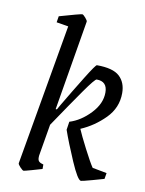

<svg xmlns="http://www.w3.org/2000/svg" viewBox="-77 -698 576 762"><g transform="rotate(10 211.5 -317.0)"><path d="M339 -50 397 -39 393 -15Q387 -13 347 -2Q307 9 302 9Q289 9 258.5 -61.5Q228 -132 211 -181L216 -214Q261 -228 299 -268Q337 -308 337 -353Q337 -398 294 -398Q287 -398 247 -341Q207 -284 143 -189L122 -65Q121 -61 121 -53Q121 -42 126.5 -37Q132 -32 144 -29V-11Q131 -7 102.5 1Q74 9 71 9Q67 9 57 -1.5Q47 -12 47 -17L146 -586L98 -594L102 -619Q185 -643 193 -643Q197 -643 206.5 -632Q216 -621 215 -617L154 -254H159L171 -275Q207 -336 243.5 -395Q280 -454 285 -454Q350 -454 376.5 -429.5Q403 -405 403 -362Q403 -303 360.5 -260Q318 -217 264 -194Q274 -170 300 -119.5Q326 -69 339 -50Z"/></g></svg>

Font: Grenze Light
Style: Italic
Weight: 300
Italic angle: -10°
Designer: Renata Polastri
Foundry: Omnibus-Type
Version: Version 1.002; ttfautohint (v1.8)